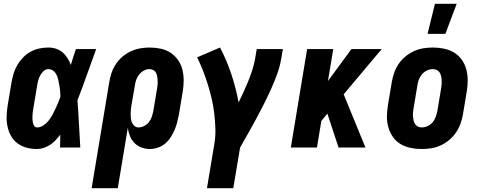

<svg xmlns="http://www.w3.org/2000/svg" viewBox="-20 -779 2540 1014"><path d="M176 8Q147 8 120.5 1Q94 -6 72.5 -22Q51 -38 38 -61.5Q25 -85 19.5 -112Q14 -139 15 -167.5Q16 -196 21 -225L41 -345Q45 -368 52 -391Q59 -414 71.5 -435.5Q84 -457 102 -475.5Q120 -494 142 -506Q164 -518 188 -523Q212 -528 235 -528Q257 -528 276.5 -521.5Q296 -515 311 -502Q326 -489 336.5 -472Q347 -455 354 -436Q360 -457 367 -478Q374 -499 381 -520H488Q463 -452 439 -384Q415 -316 389 -249Q394 -187 397 -124.5Q400 -62 404 0H297Q298 -17 298 -34Q298 -51 298 -68Q287 -53 274 -39Q261 -25 245 -14.5Q229 -4 211 2Q193 8 176 8ZM176 -106Q193 -106 209 -116.5Q225 -127 236.5 -141.5Q248 -156 256.5 -172Q265 -188 272.5 -204Q280 -220 287 -236.5Q294 -253 299 -269Q299 -284 297.5 -298.5Q296 -313 293.5 -327.5Q291 -342 288 -356Q285 -370 279 -383Q273 -396 261.5 -405Q250 -414 235 -414Q221 -414 210 -403.5Q199 -393 192 -380Q185 -367 181.5 -353.5Q178 -340 176 -326L156 -206Q154 -196 153 -186.5Q152 -177 151.5 -167.5Q151 -158 151.5 -148.5Q152 -139 154 -130Q156 -121 161 -113.5Q166 -106 176 -106Z M602 215H464L557 -345Q561 -369 569 -393.5Q577 -418 591.5 -440Q606 -462 626.5 -479.5Q647 -497 671 -508Q695 -519 720 -523.5Q745 -528 769 -528Q799 -528 828 -522Q857 -516 880 -501Q903 -486 919.5 -463Q936 -440 943 -412.5Q950 -385 950 -355Q950 -325 945 -295L925 -175Q921 -155 916 -134.5Q911 -114 902.5 -94Q894 -74 882 -55Q870 -36 853 -21.5Q836 -7 814.5 0.5Q793 8 772 8Q749 8 727.5 0Q706 -8 690.5 -23.5Q675 -39 666.5 -60Q658 -81 655 -104ZM712 -106Q727 -106 742 -114Q757 -122 767 -135Q777 -148 782 -163.5Q787 -179 790 -194L810 -314Q812 -325 812.5 -335.5Q813 -346 812.5 -356.5Q812 -367 810 -377Q808 -387 803.5 -395.5Q799 -404 789.5 -409Q780 -414 769 -414Q754 -414 739.5 -406Q725 -398 714.5 -385Q704 -372 699 -356.5Q694 -341 692 -326L674 -222Q672 -210 671 -198.5Q670 -187 670 -175Q670 -163 671.5 -151.5Q673 -140 677.5 -130Q682 -120 691 -113Q700 -106 712 -106Z M1212 215H1073L1112 -19Q1119 -60 1117.5 -100Q1116 -140 1111.5 -179.5Q1107 -219 1098 -257.5Q1089 -296 1077.5 -333Q1066 -370 1052 -406Q1038 -442 1021 -476L1142 -528Q1177 -461 1201.5 -388Q1226 -315 1240 -238Q1254 -266 1267 -294.5Q1280 -323 1291.5 -351.5Q1303 -380 1312.5 -409.5Q1322 -439 1327 -468L1336 -520H1474L1465 -468Q1458 -427 1443.5 -387Q1429 -347 1411 -307.5Q1393 -268 1373.5 -229Q1354 -190 1333 -151.5Q1312 -113 1291 -75.5Q1270 -38 1248 0Z M1768 0 1709 -179 1677 -140 1654 0H1516L1602 -520H1740L1712 -351L1836 -520H1996L1795 -281L1910 0Z M2207 8Q2177 8 2148 2Q2119 -4 2095 -18.5Q2071 -33 2055 -56Q2039 -79 2031 -107Q2023 -135 2023.5 -164.5Q2024 -194 2029 -225L2049 -345Q2053 -369 2061.5 -394Q2070 -419 2085 -441Q2100 -463 2121 -480.5Q2142 -498 2166.5 -509Q2191 -520 2216 -524Q2241 -528 2266 -528Q2296 -528 2325 -522Q2354 -516 2378 -501.5Q2402 -487 2418.5 -464Q2435 -441 2442.5 -413Q2450 -385 2450 -355.5Q2450 -326 2445 -295L2425 -175Q2421 -151 2412 -126Q2403 -101 2388 -79Q2373 -57 2352 -39.5Q2331 -22 2307 -11Q2283 0 2257.5 4Q2232 8 2207 8ZM2207 -106Q2223 -106 2239 -113.5Q2255 -121 2265.5 -134Q2276 -147 2281.5 -162.5Q2287 -178 2290 -194L2310 -314Q2312 -325 2312.5 -336Q2313 -347 2312.5 -357.5Q2312 -368 2309.5 -378Q2307 -388 2301.5 -396.5Q2296 -405 2286.5 -409.5Q2277 -414 2266 -414Q2250 -414 2234.5 -406.5Q2219 -399 2208 -386Q2197 -373 2191.5 -357.5Q2186 -342 2184 -326L2164 -206Q2162 -195 2161 -184Q2160 -173 2161 -162.5Q2162 -152 2164.5 -142Q2167 -132 2172.5 -123.5Q2178 -115 2187 -110.5Q2196 -106 2207 -106ZM2238 -600 2277 -759H2392L2332 -600Z"/></svg>

Font: Iosevka Heavy Oblique
Style: Regular
Weight: 900
Italic angle: -9°
Monospace: yes
Designer: Belleve Invis
Foundry: Belleve Invis
Version: Version 32.5.0; ttfautohint (v1.8.4)